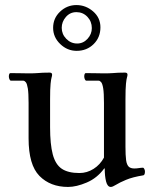

<svg xmlns="http://www.w3.org/2000/svg" viewBox="-20 -726 605 759"><path d="M178 -223Q178 -156 188.5 -116Q199 -76 224 -59Q249 -42 294 -42Q324 -42 350 -58.5Q376 -75 391 -103V-319Q391 -358 388 -376.5Q385 -395 380 -401Q375 -407 370 -407H321Q317 -408 315 -413.5Q313 -419 313 -424Q313 -429 314.5 -433Q316 -437 319 -437Q344 -437 360.5 -436.5Q377 -436 390 -436Q413 -436 425 -437Q437 -438 447.5 -438.5Q458 -439 474 -439Q484 -439 484 -431Q484 -426 482 -420Q480 -414 478 -395Q476 -376 476 -332V-146Q476 -112 478.5 -93Q481 -74 490 -66Q498 -60 511 -60Q520 -60 529 -61.5Q538 -63 545 -63Q548 -63 550.5 -58Q553 -53 553 -48Q553 -35 547 -33Q504 -26 478 -15Q452 -4 438.5 4.5Q425 13 418 13Q405 13 399.5 -8Q394 -29 394 -60H392Q364 -22 323 -4.5Q282 13 249 13Q179 13 136 -30.5Q93 -74 93 -179V-319Q93 -358 90 -376.5Q87 -395 82 -401Q77 -407 72 -407H23Q19 -408 17 -413.5Q15 -419 15 -424Q15 -429 16.5 -433Q18 -437 21 -437Q46 -437 62.5 -436.5Q79 -436 92 -436Q115 -436 127 -437Q139 -438 149.5 -438.5Q160 -439 176 -439Q186 -439 186 -431Q186 -426 184 -420Q182 -414 180 -395Q178 -376 178 -332ZM283 -525Q246 -525 218 -552Q190 -579 190 -616Q190 -654 217.5 -680Q245 -706 282 -706Q319 -706 348 -681Q377 -656 377 -618Q377 -578 350 -551.5Q323 -525 283 -525ZM285 -554Q309 -554 326 -572.5Q343 -591 343 -615Q343 -641 325.5 -659.5Q308 -678 282 -678Q257 -678 240.5 -659Q224 -640 224 -616Q224 -591 242 -572.5Q260 -554 285 -554Z"/></svg>

Font: Sedan
Style: Regular
Weight: 400
Designer: Sebastian Salazar
Foundry: Sebastian Salazar
Version: Version 1.100; ttfautohint (v1.8.4.7-5d5b)